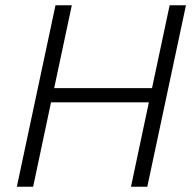

<svg xmlns="http://www.w3.org/2000/svg" viewBox="-20 -710 744 730"><path d="M44 0 191 -690H253L186 -375H558L625 -690H687L540 0H478L546 -321H174L106 0Z"/></svg>

Font: Radio Canada Light
Style: Italic
Weight: 300
Italic angle: -12°
Designer: Charles Daoud, Etienne Aubert Bonn, Alexandre Saumier Demers, Jacques Le Bailly
Foundry: Radio-Canada
Version: Version 2.104; ttfautohint (v1.8.4.7-5d5b);gftools[0.9.28.de